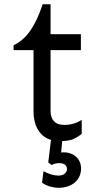

<svg xmlns="http://www.w3.org/2000/svg" viewBox="-20 -649 463 903"><path d="M180.7 -628.9C148.4 -532.2 107.4 -464.8 43.9 -436.5V-413.1H137.7V-123C137.7 -66.4 161.1 -7.8 219.7 8.8L207 115.2L222.7 127C235.4 120.1 248 118.2 256.8 118.2C282.2 118.2 294.9 127.9 294.9 146.5C294.9 163.1 279.3 176.8 256.8 176.8C228.5 176.8 205.1 167 184.6 156.2L177.7 210C198.2 226.6 234.4 234.4 253.9 234.4C321.3 234.4 361.3 195.3 361.3 143.6C361.3 95.7 323.2 67.4 281.2 67.4C276.4 67.4 272.5 67.4 267.6 68.4L272.5 14.6C293 13.7 310.5 10.7 323.2 5.9C337.9 -1 351.6 -8.8 364.3 -19.5V-85C344.7 -73.2 320.3 -61.5 281.2 -61.5C238.3 -61.5 217.8 -86.9 217.8 -127V-413.1H360.4V-488.3H217.8V-628.9Z"/></svg>

Font: Sen-gleads
Style: Regular
Weight: 400
Designer: Kosal Sen, Philatype
Foundry: Philatype
Version: Version 1.004; ttfautohint (v1.8.3)